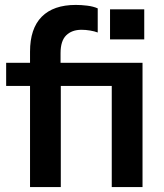

<svg xmlns="http://www.w3.org/2000/svg" viewBox="-20 -760 667 780"><path d="M102 0V-411H5V-505H137L102 -473V-550Q102 -644 149.5 -692Q197 -740 288 -740Q310 -740 334.5 -737Q359 -734 377 -726V-628Q364 -633 346 -636Q328 -639 311 -639Q272 -639 249 -616.5Q226 -594 226 -544V-483L208 -505H559V0H434V-411H227V0ZM427 -600V-722H566V-600Z"/></svg>

Font: Mulish ExtraLight
Style: Regular
Weight: 200
Designer: Vernon Adams
Foundry: Vernon Adams
Version: Version 3.603